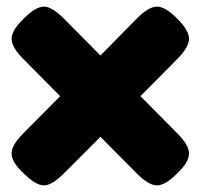

<svg xmlns="http://www.w3.org/2000/svg" viewBox="-20 -555 607 581"><path d="M516 -376Q552 -412 552 -438Q552 -463 516 -499Q480 -535 455 -535Q430 -535 394 -499L284 -387L173 -499Q137 -535 113 -535Q88 -535 52 -499Q15 -463 15 -438Q15 -412 51 -376L162 -264L51 -152Q15 -116 15 -91Q15 -64 52 -30Q88 6 113 6Q137 6 173 -30L284 -141L394 -30Q430 6 455 6Q480 6 516 -30Q552 -64 552 -91Q552 -116 516 -152L405 -264Z"/></svg>

Font: FredokaOneMacrons
Style: Regular
Weight: 500
Designer: ""
Foundry: ""
Version: ""